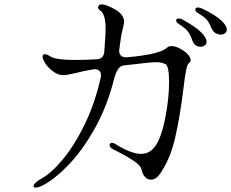

<svg xmlns="http://www.w3.org/2000/svg" viewBox="-20 -807 1049 871"><path d="M143 44Q132 44 132 37Q132 31 140.5 22.5Q149 14 165 5Q212 -20 265.5 -84.5Q319 -149 365.5 -245.5Q412 -342 437 -456Q438 -459 438 -465Q438 -481 428 -488Q418 -495 400 -492Q359 -485 320 -475Q280 -466 268 -466Q254 -466 241.5 -471Q229 -476 213 -489Q196 -503 184.5 -521Q173 -539 173 -551Q173 -561 183 -561Q194 -561 210 -550Q235 -535 323 -535Q367 -535 417 -538Q450 -539 453 -572Q454 -580 457 -628Q459 -660 459 -679Q459 -743 434 -760Q425 -766 425 -774Q425 -780 429.5 -783.5Q434 -787 442 -787Q457 -787 489.5 -771Q522 -755 533 -738Q543 -722 543 -710Q543 -703 540 -690.5Q537 -678 535 -668Q529 -646 521 -583Q519 -565 528 -555.5Q537 -546 555 -547Q705 -560 738 -591Q745 -598 758 -598Q774 -598 795 -587.5Q816 -577 830.5 -562Q845 -547 845 -535Q845 -526 837 -521Q830 -516 824.5 -489.5Q819 -463 812 -404Q796 -274 773.5 -177.5Q751 -81 702 -13Q686 8 664 8Q650 8 638.5 -3.5Q627 -15 622 -38Q618 -57 585 -78.5Q552 -100 525 -113.5Q498 -127 491 -131Q477 -139 477 -149Q477 -153 480 -156Q483 -159 488 -159Q496 -159 506 -152Q576 -109 619 -109Q658 -109 682 -141Q711 -179 729 -268.5Q747 -358 747 -435Q747 -507 731 -516Q713 -525 685 -525Q666 -525 602 -517Q590 -516 575 -514Q560 -512 541 -510Q526 -509 515 -492.5Q504 -476 496 -443Q466 -325 411.5 -227Q357 -129 295 -63.5Q233 2 178 32Q154 44 143 44ZM935 -689Q928 -706 917 -718.5Q906 -731 877 -748Q866 -755 866 -763Q866 -773 879 -773Q887 -773 899 -767Q957 -739 983 -715Q1009 -691 1009 -673Q1009 -663 1001 -656.5Q993 -650 981 -650Q962 -650 948 -665Q941 -673 935 -689ZM849 -633Q843 -650 832 -664.5Q821 -679 790 -699Q779 -707 779 -714Q779 -723 791 -723Q801 -723 812 -716Q868 -685 892.5 -660.5Q917 -636 917 -618Q917 -607 909 -601Q901 -595 889 -595Q869 -595 859 -611Q852 -622 849 -633Z"/></svg>

Font: Hina Mincho
Style: Regular
Weight: 400
Designer: satsuyako
Foundry: satsuyako
Version: Version 1.100